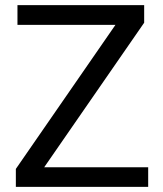

<svg xmlns="http://www.w3.org/2000/svg" viewBox="-20 -731 639 751"><path d="M152.8 -76.7 543.9 -642.1V-710.9H48.3V-633.8H431.6L42 -70.3V0H559.6V-76.7Z"/></svg>

Font: Roboto1
Style: rg
Weight: 400
Designer: Google
Version: Version 2.137; 2017